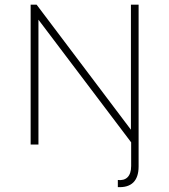

<svg xmlns="http://www.w3.org/2000/svg" viewBox="-20 -615 721 817"><path d="M537.1 -595.2V-63L135.7 -595.2H110.4V0H143.6V-531.2L538.1 -9.3V91.3C538.1 136.7 515.1 154.8 481.4 150.9V181.2C538.6 184.1 569.8 155.3 569.8 93.3V-595.2Z"/></svg>

Font: Now ExtraLight
Style: Regular
Weight: 200
Designer: Alfredo Marco Pradil
Foundry: Alfredo Marco Pradil
Version: Version 1.200;hotconv 1.0.109;makeotfexe 2.5.65596